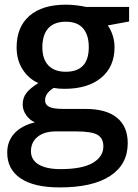

<svg xmlns="http://www.w3.org/2000/svg" viewBox="-20 -570 596 830"><path d="M538.1 -540V-477.1L445.8 -460Q458.5 -442.9 466.8 -418Q475.1 -393.1 475.1 -365.2Q475.1 -281.7 417.5 -233.9Q359.9 -186 258.8 -186Q232.9 -186 211.9 -189.9Q174.8 -167 174.8 -136.2Q174.8 -117.7 192.1 -108.4Q209.5 -99.1 255.9 -99.1H350.1Q439.5 -99.1 485.8 -61Q532.2 -22.9 532.2 48.8Q532.2 140.6 456.5 190.4Q380.9 240.2 237.8 240.2Q127.4 240.2 69.3 201.2Q11.2 162.1 11.2 89.8Q11.2 40 42.7 6.1Q74.2 -27.8 130.9 -41Q107.9 -50.8 93 -72.5Q78.1 -94.2 78.1 -118.2Q78.1 -148.4 95.2 -169.4Q112.3 -190.4 146 -210.9Q104 -229 77.9 -269.8Q51.8 -310.5 51.8 -365.2Q51.8 -453.1 107.2 -501.5Q162.6 -549.8 265.1 -549.8Q288.1 -549.8 313.2 -546.6Q338.4 -543.5 351.1 -540ZM113.8 84Q113.8 121.1 147.2 141.1Q180.7 161.1 241.2 161.1Q335 161.1 380.9 134.3Q426.8 107.4 426.8 63Q426.8 27.8 401.6 12.9Q376.5 -2 308.1 -2H221.2Q171.9 -2 142.8 21.2Q113.8 44.4 113.8 84ZM163.1 -365.2Q163.1 -314.5 189.2 -287.1Q215.3 -259.8 264.2 -259.8Q363.8 -259.8 363.8 -366.2Q363.8 -418.9 339.1 -447.5Q314.5 -476.1 264.2 -476.1Q214.4 -476.1 188.7 -447.8Q163.1 -419.4 163.1 -365.2Z"/></svg>

Font: f1_2797           
Style: Regular
Weight: 600
Foundry: Ascender Corporation
Version: Version 1.10